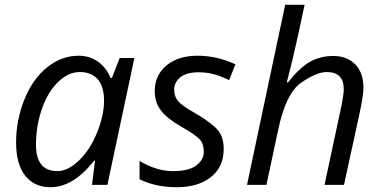

<svg xmlns="http://www.w3.org/2000/svg" viewBox="-20 -780 1610 810"><path d="M131.8 -168.9Q131.8 -58.1 222.2 -58.1Q266.6 -58.1 313.5 -103.3Q360.4 -148.4 389.6 -220.9Q418.9 -293.5 418.9 -355Q418.9 -416.5 391.6 -446.3Q364.3 -476.1 316.4 -476.1Q268.6 -476.1 225.1 -434.1Q181.6 -392.1 156.7 -320.3Q131.8 -248.5 131.8 -168.9ZM312 -544.9Q356.9 -544.9 392.1 -520.8Q427.2 -496.6 446.8 -451.2H452.1L484.9 -535.2H546.9L433.1 0H368.2L380.9 -102.1H377Q289.6 9.8 192.9 9.8Q125 9.8 86.4 -38.6Q47.9 -86.9 47.9 -179.7Q47.9 -272.5 82.5 -359.4Q117.2 -446.3 178.2 -495.6Q239.3 -544.9 312 -544.9Z M632.8 -395Q632.8 -462.4 682.1 -503.7Q731.4 -544.9 813.5 -544.9Q895.5 -544.9 973.1 -508.8L946.8 -441.9L919.4 -454.1Q870.1 -475.1 818.4 -475.1Q766.6 -475.1 740.7 -453.9Q714.8 -432.6 714.8 -402.3Q714.8 -372.1 732.2 -352.5Q749.5 -333 802.7 -302.7Q856 -272.5 889.9 -241Q923.8 -209.5 923.8 -151.9Q923.8 -75.7 869.9 -33Q815.9 9.8 725.6 9.8Q635.3 9.8 568.8 -23.9V-101.1Q640.6 -58.1 709 -58.1Q777.3 -58.1 808.6 -82.3Q839.8 -106.4 839.8 -139.6Q839.8 -172.9 822.8 -191.9Q805.7 -210.9 745.6 -245.1Q685.5 -279.3 659.2 -313.7Q632.8 -348.1 632.8 -395Z M1430.2 -403.8Q1430.2 -476.1 1358.4 -476.1Q1314.9 -476.1 1250.2 -430.9Q1185.5 -385.7 1153.3 -231L1104 0H1022L1183.1 -759.8H1265.1Q1256.3 -719.7 1235.6 -623.3Q1214.8 -526.9 1189.9 -432.1H1195.3Q1241.2 -492.2 1285.6 -518.1Q1330.1 -543.9 1386.7 -543.9Q1443.4 -543.9 1478.3 -508.8Q1513.2 -473.6 1513.2 -409.2Q1513.2 -378.9 1498 -306.6Q1482.9 -234.4 1431.2 0H1349.1L1421.4 -337.9Q1430.2 -383.8 1430.2 -403.8Z"/></svg>

Font: OpenSans-Italic
Style: Italic
Weight: 400
Italic angle: -12°
Foundry: Ascender Corporation
Version: Version 1.10